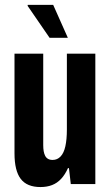

<svg xmlns="http://www.w3.org/2000/svg" viewBox="-20 -744 448 776"><path d="M143.6 12Q88.9 12 63.7 -21.1Q38.6 -54.2 38.6 -123.9V-527.2H154.7V-157.9Q154.7 -144 156.5 -133.2Q158.4 -122.3 162.5 -114.3Q166.6 -106.3 174 -102Q181.4 -97.6 192.7 -97.6Q211.6 -97.6 224.8 -111.5Q238.1 -125.3 244.2 -152.9Q250.3 -180.5 250.3 -220.5V-527.2H365.3V0H266.1L258.7 -64.5H254.7Q242.9 -38.1 227 -21.1Q211.1 -4 190.4 4Q169.7 12 143.6 12ZM254.2 -591.2H180.4L91.7 -720.2L92 -724.2H195Z"/></svg>

Font: Archivo SemiBold ExtraCondensed
Style: Regular
Weight: 600
Width: 2
Version: Version 2.001